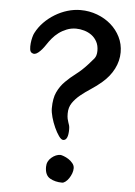

<svg xmlns="http://www.w3.org/2000/svg" viewBox="-55 -709 613 874"><g transform="rotate(5 251.5 -272.0)"><path d="M77 -545Q91 -572 112.5 -594Q134 -616 161 -632.5Q188 -649 218 -658Q248 -667 278 -667Q318 -667 354 -653.5Q390 -640 417 -616.5Q444 -593 460 -561Q476 -529 476 -491Q476 -452 457.5 -415.5Q439 -379 405 -350Q382 -330 356.5 -313.5Q331 -297 309.5 -279.5Q288 -262 274 -241.5Q260 -221 260 -193Q260 -178 262 -169Q264 -160 266.5 -153Q269 -146 271 -139.5Q273 -133 273 -122Q273 -71 250 -71Q241 -71 230 -86.5Q219 -102 209 -124Q199 -146 192.5 -169.5Q186 -193 186 -210Q186 -256 199.5 -284.5Q213 -313 234.5 -334.5Q256 -356 282.5 -376Q309 -396 335 -425Q349 -440 359.5 -453Q370 -466 370 -489Q370 -513 360.5 -530.5Q351 -548 336 -559Q321 -570 302 -575.5Q283 -581 265 -581Q242 -581 222 -573Q202 -565 186 -553Q170 -541 157.5 -526Q145 -511 136 -497Q119 -471 102.5 -458Q86 -445 74 -453Q66 -457 64.5 -469.5Q63 -482 64.5 -496.5Q66 -511 69.5 -524.5Q73 -538 77 -545ZM183 58Q183 32 203 15Q223 -2 244 -2Q248 -2 259 2Q270 6 281 13Q292 20 300.5 30.5Q309 41 309 53Q309 65 304.5 77Q300 89 293 99.5Q286 110 277.5 116.5Q269 123 262 123Q230 123 206.5 109.5Q183 96 183 58Z"/></g></svg>

Font: BM YEONSUNG
Style: Regular
Weight: 400
Designer: Bongjin Kim; Myungsoo Han; Jaehyun Keum; Jihee Min; Dokyung Lee; Chorong Kim; Jooyeon Kang; Sang-a Kim;
Foundry: Sandoll Communications Inc.
Version: Version 1.000;PS 1;hotconv 16.6.51;makeotf.lib2.5.65220